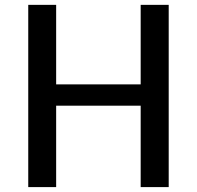

<svg xmlns="http://www.w3.org/2000/svg" viewBox="-20 -763 803 783"><path d="M95.2 0V-743.2H209V-418.9H553.7V-743.2H668V0H553.7V-332H209V0Z"/></svg>

Font: HaufeMerriweatherSans
Style: Regular
Weight: 400
Designer: Eben Sorkin ( eben@eyebytes.com )
Foundry: Eben Sorkin
Version: Version 1.56